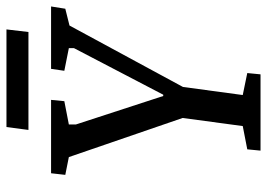

<svg xmlns="http://www.w3.org/2000/svg" viewBox="-136 -690 826 594"><g transform="rotate(-90 277.0 -393.0)"><path d="M108 0 112 -41 184 -55 209 -241 88 -593 33 -604 38 -648H265L261 -607L189 -593V-571L277 -301H281L425 -577V-593L355 -607L361 -648H554L547 -604L495 -591L305 -240L280 -55L348 -41L344 0ZM172 -718 181 -786H483L475 -718Z"/></g></svg>

Font: Faustina Medium
Style: Italic
Weight: 500
Italic angle: -8°
Designer: Alfonso Garcia
Foundry: http://www.omnibus-type.com
Version: Version 1.200